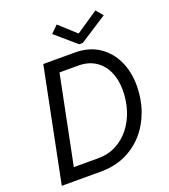

<svg xmlns="http://www.w3.org/2000/svg" viewBox="-161 -1029 1006 1144"><g transform="rotate(-20 341.5 -457.0)"><path d="M32.2 0 176.8 -719.7H376Q464.4 -719.7 527.1 -679Q589.8 -638.2 623 -567.9Q656.2 -497.6 656.2 -409.7Q656.2 -324.2 629.6 -249.8Q603 -175.3 553.7 -119.1Q504.4 -63 435.5 -31.5Q366.7 0 282.2 0ZM137.7 -80.1H292Q356 -80.1 407.2 -106.9Q458.5 -133.8 494.6 -180.2Q530.8 -226.6 549.8 -286.6Q568.8 -346.7 568.8 -412.6Q568.8 -479.5 545.4 -530.5Q522 -581.5 477.3 -610.6Q432.6 -639.6 369.1 -639.6H250.5ZM418 -757.3 287.6 -869.6 332.5 -913.6 434.6 -820.3H439.9L577.6 -913.6L614.7 -869.6L440.9 -757.3Z"/></g></svg>

Font: Reddit Sans
Style: Italic
Weight: 400
Italic angle: -11.25°
Designer: Stephen Hutchings
Version: Version 1.013